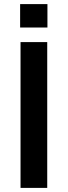

<svg xmlns="http://www.w3.org/2000/svg" viewBox="-20 -915 330 935"><path d="M80 0V-710H210V0ZM78 -781V-895H211V-781Z"/></svg>

Font: Geist SemBd
Style: Regular
Weight: 400
Designer: Basement.studio, Andrés Briganti, Mateo Zaragoza
Foundry: Basement.studio, Vercel, Andrés Briganti, Guido Ferreyra, Mateo Zaragoza
Version: Version 1.401